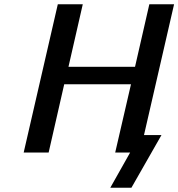

<svg xmlns="http://www.w3.org/2000/svg" viewBox="-20 -715 836 900"><path d="M91 0 251 -695H368L301 -402H613L680 -695H796L655 -82H737L596 165H497L590 0H520L594 -320H281L208 0Z"/></svg>

Font: Coval
Style: Medium Italic
Weight: 500
Foundry: Context Ltd
Version: Version 001.000